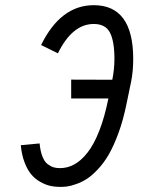

<svg xmlns="http://www.w3.org/2000/svg" viewBox="-20 -716 565 748"><path d="M425.8 -486.3Q425.8 -555.2 408.4 -588.9Q391.1 -622.6 345.2 -622.6Q261.7 -622.6 205.6 -508.3L140.1 -540.5Q216.3 -695.8 345.2 -695.8Q499 -695.8 499 -486.3Q499 -438.5 490.7 -397L472.7 -310.5Q460 -247.6 441.2 -196.8Q422.4 -146 403.1 -113Q383.8 -80.1 360.6 -55.7Q337.4 -31.2 317.9 -18.8Q298.3 -6.3 276.6 1.2Q254.9 8.8 241.5 10.5Q228 12.2 213.9 12.2Q193.8 12.2 175.5 8.1Q157.2 3.9 137.5 -7.1Q117.7 -18.1 102.5 -35.6Q87.4 -53.2 75.9 -82.8Q64.5 -112.3 61 -150.4L134.3 -157.2Q137.2 -126.5 145.3 -106.2Q153.3 -85.9 165.5 -76.7Q177.7 -67.4 188.7 -64.2Q199.7 -61 213.9 -61Q243.2 -61 269.8 -75.7Q296.4 -90.3 321 -121.6Q345.7 -152.8 366.7 -206.3Q387.7 -259.8 402.3 -332.5H257.3V-405.8L417.5 -405.3Q425.8 -446.8 425.8 -486.3Z"/></svg>

Font: Anka/Coder Condensed
Style: Italic
Weight: 400
Width: 4
Italic angle: -12°
Monospace: yes
Version: Version 001.100